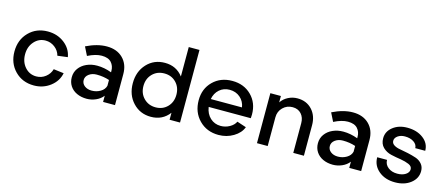

<svg xmlns="http://www.w3.org/2000/svg" viewBox="-50 -1301 4360 1885"><g transform="rotate(15 2130.0 -358.5)"><path d="M569 -335 466 -322Q453 -372 411 -404Q369 -436 317 -436Q249 -436 202.5 -384Q156 -332 156 -254Q156 -176 202 -124Q248 -72 317 -72Q370 -72 411 -104Q452 -136 466 -185L570 -172Q554 -89 482.5 -34.5Q411 20 317 20Q200 20 124 -57.5Q48 -135 48 -254Q48 -373 124 -450.5Q200 -528 316 -528Q413 -528 484 -473.5Q555 -419 569 -335Z M1138 -315V0H1017V-63Q989 -27 944 -7.5Q899 12 852 12Q796 12 751.5 -8.5Q707 -29 682 -67Q657 -105 657 -155Q657 -206 685.5 -245.5Q714 -285 762.5 -307Q811 -329 870 -329Q943 -329 1017 -301V-315Q1017 -366 986 -400.5Q955 -435 888 -435Q826 -435 747 -395L704 -481Q816 -536 913 -536Q1016 -536 1077 -475.5Q1138 -415 1138 -315ZM1017 -164V-223Q958 -243 888 -243Q842 -243 809.5 -219Q777 -195 777 -159Q777 -123 806 -100.5Q835 -78 879 -78Q927 -78 967 -101.5Q1007 -125 1017 -164Z M1690 -439V-738H1799V0H1693V-71Q1624 20 1506 20Q1396 20 1323.5 -57.5Q1251 -135 1251 -254Q1251 -373 1323 -450.5Q1395 -528 1506 -528Q1622 -528 1690 -439ZM1359 -254Q1359 -179 1407 -130.5Q1455 -82 1527 -82Q1600 -82 1647 -130.5Q1694 -179 1694 -254Q1694 -329 1647 -377.5Q1600 -426 1527 -426Q1454 -426 1406.5 -377.5Q1359 -329 1359 -254Z M2192 -71Q2240 -71 2282 -94.5Q2324 -118 2341 -154L2435 -123Q2412 -61 2344 -20.5Q2276 20 2194 20Q2074 20 1996.5 -59Q1919 -138 1919 -260Q1919 -377 1995.5 -452.5Q2072 -528 2191 -528Q2309 -528 2385 -452.5Q2461 -377 2461 -259Q2461 -243 2459 -221H2031Q2041 -153 2085 -112Q2129 -71 2192 -71ZM2031 -301H2348Q2339 -361 2295 -399Q2251 -437 2188 -437Q2127 -437 2084.5 -399.5Q2042 -362 2031 -301Z M2853 -528Q2945 -528 3001.5 -467Q3058 -406 3058 -310V0H2950V-302Q2950 -359 2917.5 -395.5Q2885 -432 2829 -432Q2771 -432 2730.5 -392Q2690 -352 2690 -292V0H2581V-508H2688V-443Q2715 -483 2759 -505.5Q2803 -528 2853 -528Z M3640 -315V0H3519V-63Q3491 -27 3446 -7.5Q3401 12 3354 12Q3298 12 3253.5 -8.5Q3209 -29 3184 -67Q3159 -105 3159 -155Q3159 -206 3187.5 -245.5Q3216 -285 3264.5 -307Q3313 -329 3372 -329Q3445 -329 3519 -301V-315Q3519 -366 3488 -400.5Q3457 -435 3390 -435Q3328 -435 3249 -395L3206 -481Q3318 -536 3415 -536Q3518 -536 3579 -475.5Q3640 -415 3640 -315ZM3519 -164V-223Q3460 -243 3390 -243Q3344 -243 3311.5 -219Q3279 -195 3279 -159Q3279 -123 3308 -100.5Q3337 -78 3381 -78Q3429 -78 3469 -101.5Q3509 -125 3519 -164Z M3988 21Q3887 21 3822 -33.5Q3757 -88 3757 -172H3857Q3857 -126 3894 -96.5Q3931 -67 3988 -67Q4039 -67 4072 -88.5Q4105 -110 4105 -142Q4105 -173 4069.5 -188.5Q4034 -204 3985 -212Q3935 -219 3885 -230.5Q3835 -242 3800 -276Q3765 -310 3765 -368Q3765 -437 3823.5 -483Q3882 -529 3969 -529Q4067 -529 4131.5 -480Q4196 -431 4196 -355H4095Q4094 -392 4058.5 -416Q4023 -440 3968 -440Q3926 -440 3896.5 -419.5Q3867 -399 3867 -369Q3867 -343 3892 -327Q3917 -311 3955 -305Q3993 -299 4037.5 -289Q4082 -279 4120 -266.5Q4158 -254 4183.5 -224.5Q4209 -195 4209 -151Q4209 -77 4146.5 -28Q4084 21 3988 21Z"/></g></svg>

Font: Metropolitano Medium
Style: Regular
Weight: 500
Designer: Fonts by Alex Slobzheninov & Chris M. Simpson / Changes by Cristiano Sobral
Foundry: Fonts by Alex Slobzheninov & Chris M. Simpson / Changes by Cristiano Sobral
Version: Version 1.00;August 30, 2020;FontCreator 13.0.0.2681 64-bit